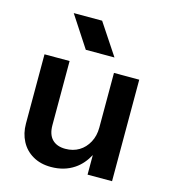

<svg xmlns="http://www.w3.org/2000/svg" viewBox="-105 -775 758 859"><g transform="rotate(15 274.5 -345.5)"><path d="M373.7 -479V-225.5C373.7 -200.3 368.4 -177.7 357.6 -157.7C346.8 -137.7 332.4 -122.1 314.3 -111.2C296.1 -100.2 275.1 -94.6 251.1 -94.6C224.7 -94.6 204.3 -101.9 189.8 -116.7C175.4 -131.4 168.2 -153.3 168.2 -182.1V-479H52V-158.2C52 -128 58.3 -101 70.9 -77C83.5 -53 101.6 -34.1 125.3 -20.4C149 -6.5 177.1 0.5 209.6 0.5C250.8 0.5 286.6 -9.8 317 -30.4C343.1 -48 362.4 -71.8 377.4 -99.5V-8.8H490.8V-479ZM358 -546.3 262.1 -691H130.6L225.2 -546.3Z"/></g></svg>

Font: Diatome Awesome Semibold
Style: Regular
Weight: 400
Designer: 15.100.17
Foundry: 15.100.17
Version: Version 1.005;Fontself Maker 3.5.8